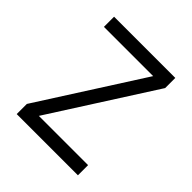

<svg xmlns="http://www.w3.org/2000/svg" viewBox="-188 -838 976 976"><g transform="rotate(45 300.0 -350.0)"><path d="M434 -627H520L166 -73H80ZM80 -73H520V0H80ZM80 -700H520V-627H80Z"/></g></svg>

Font: Uncut Sans VF
Style: Regular
Weight: 400
Designer: Kasper Nordkvist
Foundry: Uncut Type
Version: Version 1.100;FEAKit 1.0